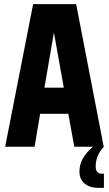

<svg xmlns="http://www.w3.org/2000/svg" viewBox="-20 -713 529 933"><path d="M445 95Q445 131 474 131H485V200H461Q416 200 391 179Q366 158 366 120Q366 55 432 0H341L312 -160H175L148 0H5L141 -693H350L484 0H485Q445 42 445 95ZM196 -287H290L242 -555Z"/></svg>

Font: Khand
Style: Bold
Weight: 700
Designer: Devanagari: Sanchit Sawaria, Jyotish Sonowal; Latin: Satya Rajpurohit
Foundry: Indian Type Foundry
Version: Version 1.101;PS 1.0;hotconv 1.0.78;makeotf.lib2.5.61930; tt